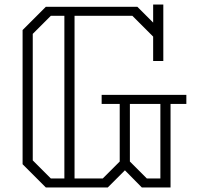

<svg xmlns="http://www.w3.org/2000/svg" viewBox="-20 -830 875 850"><path d="M805 -370H735V0H608L533 -76L457 0H183L80 -103V-697L183 -800H588L658 -730V-810H703V-622V-560H658V-668L566 -760H310V-40H435L510 -115V-370H430V-410H805ZM205 -40H265V-760H205L125 -680V-120ZM690 -370H555V-115L630 -40H690Z"/></svg>

Font: Kumar One Outline
Style: Regular
Weight: 400
Designer: Parimal Parmar
Foundry: Indian Type Foundry
Version: Version 1.000;PS 1.000;hotconv 1.0.88;makeotf.lib2.5.647800